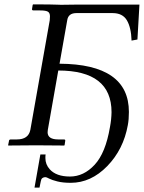

<svg xmlns="http://www.w3.org/2000/svg" viewBox="-20 -666 659 880"><path d="M565.9 -92.8Q545.9 19 471.4 95.5Q397 171.9 304.2 171.9Q268.1 171.9 242.9 165.5Q217.8 159.2 205.3 152.6Q192.9 146 189 146Q175.8 146 169.9 154.8Q168 157.7 161.1 193.8H138.2L165 42H189Q188 46.9 188 58.1Q188 87.9 208 109.9Q237.8 143.1 300.8 143.1Q363.8 143.1 413.8 89.1Q463.9 35.2 483.9 -83Q490.7 -118.2 491.2 -151.9Q491.2 -342.8 247.1 -342.8L199.2 -70.8Q199.2 -68.8 198.7 -64.9Q198.2 -61 198.2 -60.1Q198.2 -26.9 247.1 -26.9H272.9Q280.8 -26.9 278.8 -19L275.9 0L272.9 1Q181.2 0 145 0L19 1L17.1 0L21 -19Q21 -26.9 29.8 -26.9H57.1Q110.4 -26.9 119.1 -70.8L208 -573.2Q208 -577.1 208.5 -583Q209 -588.9 209 -590.8Q209 -606.9 199.5 -612.5Q189.9 -618.2 164.1 -618.2H133.8Q125 -618.2 127 -626L129.9 -644L132.8 -646Q176.8 -646 206.3 -645.5Q235.8 -645 245.8 -644.5Q255.9 -644 259.8 -644L337.9 -645H619.1L609.9 -484.9L583 -480Q581.1 -540 561.5 -573Q542 -606 496.1 -606H330.1Q293 -606 288.1 -573.2L252.9 -374Q570.8 -372.1 570.8 -152.8Q570.8 -118.7 565.9 -92.8Z"/></svg>

Font: Linux Libertine
Style: Italic
Weight: 400
Italic angle: -12°
Designer: Philipp H. Poll
Foundry: Philipp H. Poll
Version: Version 5.1.6 ; ttfautohint (v0.9)